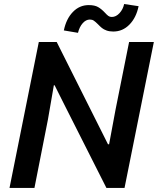

<svg xmlns="http://www.w3.org/2000/svg" viewBox="-20 -927 779 947"><path d="M171.4 -719.7H259.8L512.7 -215.3H518.1L549.8 -385.7L616.7 -719.7H738.8L594.2 0H504.9L293 -419.4L249.5 -506.3H245.6L216.3 -336.9L149.9 0H26.9ZM417.5 -901.9Q447.3 -901.9 464.4 -891.8Q481.4 -881.8 497.6 -864.3Q507.3 -853.5 514.4 -848.4Q521.5 -843.3 531.2 -843.3Q552.2 -843.3 569.6 -862.3Q586.9 -881.3 592.3 -907.2L663.6 -896.5Q651.9 -839.8 618.4 -805.7Q585 -771.5 538.6 -771.5Q519.5 -771.5 505.6 -776.6Q491.7 -781.7 482.9 -788.8Q474.1 -795.9 462.9 -807.6Q450.7 -819.8 442.6 -825.2Q434.6 -830.6 423.3 -830.6Q403.8 -830.6 387.7 -812.3Q371.6 -793.9 364.7 -765.1L294.9 -776.9Q306.6 -834 339.4 -867.9Q372.1 -901.9 417.5 -901.9Z"/></svg>

Font: Reddit Sans Fudge SmBold Italic
Style: Regular
Weight: 600
Italic angle: -11.25°
Designer: Stephen Hutchings
Version: Version 1.013